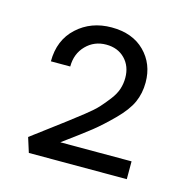

<svg xmlns="http://www.w3.org/2000/svg" viewBox="-65 -824 463 479"><g transform="rotate(15 166.5 -584.0)"><path d="M118 -452H302V-406H49L37 -444Q53 -456 81 -477Q109 -498 123.5 -509Q138 -520 159 -536.5Q180 -553 190.5 -564.5Q201 -576 212.5 -591Q224 -606 228.5 -620Q233 -634 233 -649Q233 -679 214.5 -698Q196 -717 166 -717Q135 -717 114 -695.5Q93 -674 93 -641H43Q43 -696 79 -729Q115 -762 168 -762Q222 -762 253.5 -730.5Q285 -699 285 -651Q285 -623 274.5 -599.5Q264 -576 237 -549Q210 -522 188 -504.5Q166 -487 118 -452Z"/></g></svg>

Font: EauTestInfant
Style: Regular
Weight: 400
Designer: Christian Thalmann (Catharsis Fonts)
Version: Version 0.001;PS 000.001;hotconv 1.0.88;makeotf.lib2.5.64775